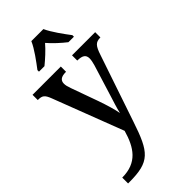

<svg xmlns="http://www.w3.org/2000/svg" viewBox="-305 -834 1138 1138"><g transform="rotate(-45 264.0 -265.0)"><path d="M127 -619V-606H173C205 -632 245 -668 273 -701C301 -668 342 -631 374 -606H420V-619C391 -657 344 -721 324 -766H223C204 -721 156 -657 127 -619ZM32 187V236H43C214 236 249 192 313 0L454 -416C474 -478 489 -491 525 -492H528V-536H334V-492H337C376 -491 395 -480 395 -449C395 -436 391 -417 386 -400L326 -206C314 -167 301 -129 293 -93C288 -125 271 -182 253 -233L192 -403C185 -422 181 -437 181 -451C181 -477 197 -492 237 -492H240V-536H3V-492H6C41 -492 53 -482 69 -440L238 1C207 110 157 187 32 187Z"/></g></svg>

Font: Noto Serif Myanmar SemiCondensed Medium
Style: Regular
Weight: 500
Width: 4
Designer: Ben Mitchell and the Monotype Design Team
Foundry: Monotype Imaging Inc.
Version: Version 2.106